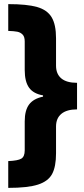

<svg xmlns="http://www.w3.org/2000/svg" viewBox="-20 -744 407 932"><path d="M252 -130V0Q252 65 233 100.5Q214 136 164.5 152Q115 168 20 168V38Q67 36 83.5 26Q100 16 100 -14V-155Q100 -208 121 -236.5Q142 -265 189 -275V-281Q142 -289 121 -318.5Q100 -348 100 -404V-543Q100 -566 89.5 -576.5Q79 -587 64 -590Q49 -593 20 -594V-724Q111 -724 160 -710Q209 -696 230.5 -660.5Q252 -625 252 -558V-425Q252 -385 277.5 -363.5Q303 -342 354 -342V-213Q304 -213 278 -191.5Q252 -170 252 -130Z"/></svg>

Font: Noto Sans UI CondBlack
Style: Regular
Weight: 900
Width: 3
Designer: Monotype Design Team
Foundry: Monotype Imaging Inc.
Version: Version 1.001